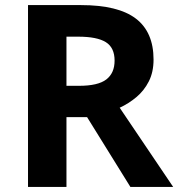

<svg xmlns="http://www.w3.org/2000/svg" viewBox="-20 -734 700 754"><path d="M298 -714Q444 -714 513.5 -661Q583 -608 583 -500Q583 -451 564.5 -414.5Q546 -378 515.5 -352.5Q485 -327 450 -311L660 0H492L322 -274H241V0H90V-714ZM287 -590H241V-397H290Q365 -397 397.5 -422Q430 -447 430 -496Q430 -547 395.5 -568.5Q361 -590 287 -590Z"/></svg>

Font: Noto Sans Adlam
Style: Regular
Weight: 400
Designer: Mark Jamra, Neil Patel
Foundry: JamraPatel LLC
Version: Version 3.001